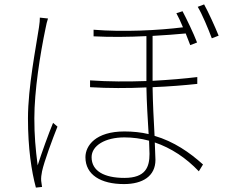

<svg xmlns="http://www.w3.org/2000/svg" viewBox="-20 -813 1040 872"><path d="M198 -729 161 -733C161 -722 160 -708 157 -689C144 -601 107 -418 107 -275C107 -140 123 -35 143 39L171 36C170 29 168 17 167 8C166 -5 168 -21 171 -35C180 -78 219 -183 241 -238L221 -255C201 -207 169 -118 151 -62C141 -140 136 -198 136 -276C136 -400 162 -566 187 -685C190 -703 194 -716 198 -729ZM907 -793 878 -782C899 -747 925 -684 942 -639L973 -651C956 -693 926 -759 907 -793ZM657 -174 659 -114C659 -55 642 -5 545 -5C454 -5 396 -36 396 -99C396 -152 458 -189 545 -189C583 -189 620 -184 657 -174ZM809 -762 781 -753C790 -736 801 -714 811 -689C700 -675 539 -667 405 -678V-648C481 -644 566 -645 645 -649V-445C562 -442 473 -442 389 -448V-417C472 -412 561 -412 645 -416C646 -351 651 -268 655 -204C621 -212 584 -216 545 -216C415 -216 368 -152 368 -99C368 -19 438 23 543 23C628 23 686 -13 686 -87L683 -166C757 -141 825 -96 883 -35L902 -66C841 -121 770 -170 682 -196C678 -266 674 -349 673 -417C749 -420 820 -426 876 -432V-463C818 -456 748 -450 673 -446V-650C729 -653 781 -657 823 -661V-662L844 -608L875 -620C859 -662 827 -728 809 -762Z"/></svg>

Font: Noto Sans JP Thin
Style: Regular
Weight: 100
Designer: Ryoko NISHIZUKA 西塚涼子 (kana, bopomofo & ideographs); Paul D. Hunt (Latin, Greek & Cyrillic); Sandoll Communications 산돌커뮤니
Foundry: Adobe
Version: Version 2.004;hotconv 1.0.118;makeotfexe 2.5.65603